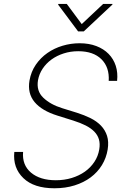

<svg xmlns="http://www.w3.org/2000/svg" viewBox="-20 -962 661 993"><path d="M54 -176.1H99.4Q93.8 -108.7 140.3 -69.2Q187.1 -29.8 268.8 -29.8Q312.5 -29.8 350.9 -41.5Q389.2 -53.3 418.9 -74.2Q448.5 -95.2 468 -124.6Q487.6 -154.1 493.3 -189.3Q498.2 -218.4 491.7 -240.9Q485.1 -263.5 467.9 -281.2Q450.6 -299 423.3 -312.9Q396 -326.7 359 -338.4L277.3 -364Q196.4 -389.2 158.9 -434.1Q121.4 -479 132.5 -545.5Q140.6 -591.6 165.3 -627.5Q190 -663.4 225.3 -688Q260.7 -712.7 303.8 -725.5Q346.9 -738.3 391.7 -738.3Q440.3 -738.3 478.3 -723.7Q516.3 -709.2 541.7 -683.2Q567.1 -657.3 578.7 -621.6Q590.2 -585.9 585.6 -543.7H542.3Q546.5 -613.6 505 -655.2Q463.1 -697.1 384.6 -697.1Q344.8 -697.1 309.5 -685.7Q274.1 -674.4 246.4 -654.3Q218.8 -634.2 200.5 -606.7Q182.2 -579.2 176.5 -546.9Q167.3 -491.5 203.8 -456.7Q221.9 -439.3 246.4 -425.6Q271 -411.9 302.2 -402.3L377.8 -378.9Q416.2 -366.8 448.3 -350.9Q480.5 -334.9 502.3 -312.1Q524.1 -289.4 533.7 -259.2Q543.3 -229 536.9 -188.9Q529.8 -145.2 507.3 -108.3Q484.7 -71.4 449 -44.7Q413.4 -18.1 365.9 -3.2Q318.5 11.7 261.7 11.7Q155.5 11.7 101.2 -40.5Q45.8 -93.4 54 -176.1ZM282 -941.8H325.3L402.7 -837.4L513.8 -941.8H562.1L561.1 -938.2L413.4 -799.7H383.9L280.5 -938.2Z"/></svg>

Font: Inter P Extra Light
Style: Italic
Weight: 200
Italic angle: 9.39999°
Designer: Rasmus Andersson
Foundry: rsms
Version: Version 3.018;git-588b23468